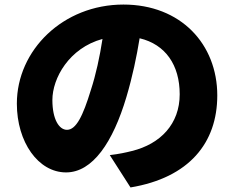

<svg xmlns="http://www.w3.org/2000/svg" viewBox="-20 -773 1040 843"><path d="M379 -378C344 -263 314 -203 274 -203C240 -203 210 -248 210 -334C210 -429 283 -562 430 -602C418 -524 401 -445 379 -378ZM553 50C811 7 934 -146 934 -354C934 -579 774 -753 522 -753C257 -753 54 -553 54 -318C54 -149 148 -16 270 -16C387 -16 476 -149 535 -347C562 -438 580 -525 593 -605C707 -578 769 -487 769 -359C769 -229 685 -141 559 -110C531 -103 504 -97 462 -92Z"/></svg>

Font: GenEiGothic-pro-Heavy
Style: Bold
Weight: 900
Designer: Ryoko NISHIZUKA (kana & ideographs); Paul D. Hunt (Latin, Greek & Cyrillic); Wenlong ZHANG (bopomofo); Sandoll Communica
Foundry: Adobe Systems Incorporated; o_tamon
Version: Version 1.000.140830